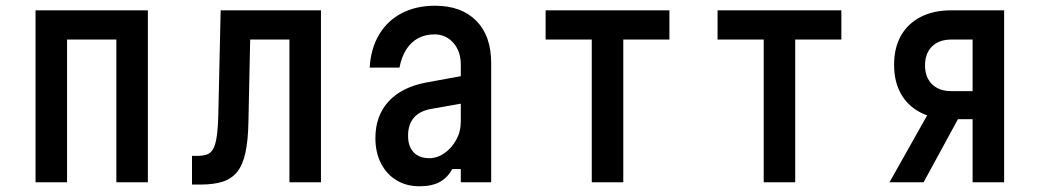

<svg xmlns="http://www.w3.org/2000/svg" viewBox="-20 -636 3640 670"><path d="M104 0V-600H496V0H386V-498H214V0Z M650 8V-92H666Q687 -92 701 -96.5Q715 -101 723.5 -115.5Q732 -130 736.5 -161Q741 -192 742 -244L750 -600H1100V0H990V-498H853L847 -214Q846 -147 836.5 -103.5Q827 -60 807.5 -36Q788 -12 757 -2Q726 8 680 8Z M1598 -372V-276L1485 -256Q1445 -249 1424.5 -225.5Q1404 -202 1404 -162Q1404 -125 1423.5 -104.5Q1443 -84 1478 -84Q1506 -84 1531 -101.5Q1556 -119 1572 -148Q1588 -177 1588 -212V-410Q1588 -457 1562 -486.5Q1536 -516 1496 -516Q1464 -516 1439 -502.5Q1414 -489 1397.5 -463Q1381 -437 1374 -400H1270Q1274 -467 1303 -515.5Q1332 -564 1382 -590Q1432 -616 1498 -616Q1590 -616 1642 -563.5Q1694 -511 1694 -416V0H1588V-46H1558Q1542 -16 1514.5 -1Q1487 14 1444 14Q1398 14 1363.5 -7Q1329 -28 1309.5 -66Q1290 -104 1290 -154Q1290 -232 1336 -282Q1382 -332 1467 -348Z M2045 0V-498H1884V-600H2316V-498H2155V0Z M2645 0V-498H2484V-600H2916V-498H2755V0Z M3374 0V-220H3300Q3238 -220 3193 -243Q3148 -266 3124 -308.5Q3100 -351 3100 -410Q3100 -469 3124 -511.5Q3148 -554 3193 -577Q3238 -600 3300 -600H3484V0ZM3084 0 3236 -270H3350L3203 0ZM3300 -318H3374V-498H3300Q3257 -498 3232.5 -474Q3208 -450 3208 -408Q3208 -366 3232.5 -342Q3257 -318 3300 -318Z"/></svg>

Font: Martian Mono Condensed
Style: Regular
Weight: 400
Width: 3
Designer: Roman Shamin
Foundry: Evil Martians
Version: Version 1.000